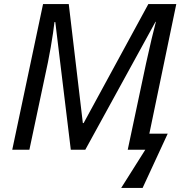

<svg xmlns="http://www.w3.org/2000/svg" viewBox="-20 -734 891 941"><path d="M574 187 692 0H606L696 -424Q710 -489 723 -543Q736 -597 744 -627H742L398 0H327L251 -626H247Q245 -606 240 -572.5Q235 -539 228.5 -501Q222 -463 215 -429L124 0H40L191 -714H317L386 -131H390L707 -714H844L712 -79H802L679 187Z"/></svg>

Font: Noto Sans
Style: Italic
Weight: 400
Italic angle: -12°
Designer: Monotype Design Team
Foundry: Monotype Imaging Inc.
Version: Version 2.013; ttfautohint (v1.8.4.7-5d5b)